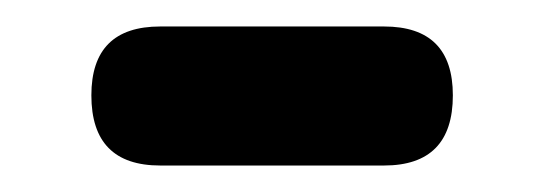

<svg xmlns="http://www.w3.org/2000/svg" viewBox="-20 -359 410 145"><path d="M101 -234Q49 -234 49 -287Q49 -339 101 -339H270Q322 -339 322 -287Q322 -234 270 -234H185Z"/></svg>

Font: GenSenRounded TW B
Style: Regular
Weight: 700
Version: Version 1.501;PS 1;hotconv 16.6.51;makeotf.lib2.5.65220